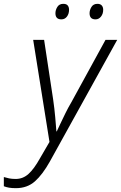

<svg xmlns="http://www.w3.org/2000/svg" viewBox="-124 -740 631 1001"><path d="M-41 241Q-62 241 -76.5 238.5Q-91 236 -104 231V183Q-91 187 -76.5 190Q-62 193 -42 193Q-4 193 25 166.5Q54 140 84 86L134 0L49 -532H106L153 -222Q160 -174 164 -128Q168 -82 170 -55H172Q179 -70 191 -95.5Q203 -121 217.5 -150.5Q232 -180 247 -205L426 -532H487L136 102Q98 170 58 205.5Q18 241 -41 241ZM374 -639Q343 -639 343 -671Q343 -688 353 -704Q363 -720 384 -720Q399 -720 406.5 -711.5Q414 -703 414 -689Q414 -668 402.5 -653.5Q391 -639 374 -639ZM196 -639Q165 -639 165 -671Q165 -688 175 -704Q185 -720 206 -720Q222 -720 229 -711.5Q236 -703 236 -689Q236 -668 225 -653.5Q214 -639 196 -639Z"/></svg>

Font: Noto Sans Light
Style: Italic
Weight: 300
Italic angle: -12°
Designer: Monotype Design Team
Foundry: Monotype Imaging Inc.
Version: Version 2.013; ttfautohint (v1.8.4.7-5d5b)